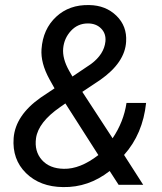

<svg xmlns="http://www.w3.org/2000/svg" viewBox="-20 -741 648 770"><path d="M34.7 -187.5Q42 -278.3 143.1 -349.6L198.7 -386.7L177.7 -424.3Q142.6 -488.8 146.5 -543.9Q152.3 -624.5 205.1 -673.6Q257.8 -722.7 337.9 -720.7Q403.8 -719.7 446.8 -678Q489.7 -636.2 485.8 -574.2Q481.4 -490.2 381.8 -420.4L310.1 -372.6L431.6 -186.5Q476.1 -252.4 487.3 -328.1H565.9Q552.7 -203.6 477.5 -119.6L554.2 0H455.6L419.9 -55.2Q335 11.2 232.9 9.3Q140.6 8.3 84.5 -46.6Q28.3 -101.6 34.7 -187.5ZM235.8 -64Q301.3 -62.5 374.5 -119.1L242.2 -326.2L221.2 -311.5Q133.8 -251 124.5 -187Q117.2 -134.3 147.9 -99.6Q178.7 -64.9 235.8 -64ZM233.4 -547.4Q229.5 -506.3 257.3 -457L270.5 -434.1L345.2 -484.4Q397.5 -523.4 402.8 -574.7Q405.8 -606 385.7 -626.5Q365.7 -647 332.5 -647Q292 -647 264.6 -617.4Q237.3 -587.9 233.4 -547.4Z"/></svg>

Font: RobotoDraft
Style: Italic
Weight: 400
Italic angle: -12°
Version: Version 2.001101; 2014